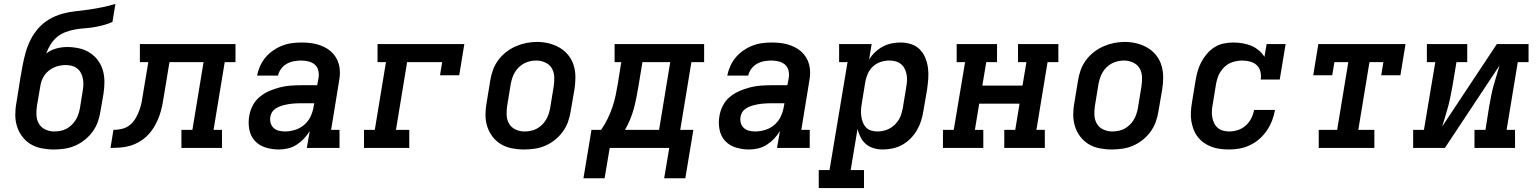

<svg xmlns="http://www.w3.org/2000/svg" viewBox="-20 -755 7840 980"><path d="M254 8Q223 8 192.5 2Q162 -4 137 -19Q112 -34 94 -57.5Q76 -81 67 -109.5Q58 -138 58 -169.5Q58 -201 64 -232L78 -319Q78 -322 78.5 -325Q79 -328 80 -331L81 -339Q82 -343 82.5 -346Q83 -349 83 -352Q89 -385 95 -418.5Q101 -452 110.5 -486Q120 -520 136 -552Q152 -584 176 -611Q200 -638 231.5 -656.5Q263 -675 297 -684.5Q331 -694 365 -697.5Q399 -701 433.5 -706Q468 -711 502 -718Q536 -725 569 -735L554 -643Q531 -633 507 -626.5Q483 -620 459 -616Q435 -612 411 -610.5Q387 -609 362.5 -604.5Q338 -600 314 -591Q290 -582 270.5 -565.5Q251 -549 237.5 -527Q224 -505 216 -482Q239 -500 267 -507.5Q295 -515 323 -515Q353 -515 383 -508.5Q413 -502 437.5 -486.5Q462 -471 479.5 -447.5Q497 -424 505 -396Q513 -368 513 -337Q513 -306 508 -275L493 -188Q489 -161 479.5 -134Q470 -107 453 -83.5Q436 -60 413 -41.5Q390 -23 363.5 -11.5Q337 0 309 4Q281 8 254 8ZM256 -84Q272 -84 288 -87Q304 -90 318.5 -97.5Q333 -105 345.5 -117Q358 -129 366.5 -143Q375 -157 380 -172Q385 -187 388 -203L402 -290Q405 -306 405.5 -322.5Q406 -339 403 -354Q400 -369 393 -382.5Q386 -396 374 -405.5Q362 -415 347 -419Q332 -423 315 -423Q300 -423 285 -420Q270 -417 255.5 -410.5Q241 -404 228 -393.5Q215 -383 206 -369.5Q197 -356 192 -341Q187 -326 185 -311L169 -217Q165 -193 166 -168.5Q167 -144 178 -124.5Q189 -105 210.5 -94.5Q232 -84 256 -84Q256 -84 256 -84Q256 -84 256 -84Z M544 0 559 -92Q581 -92 603.5 -97.5Q626 -103 644 -118Q662 -133 673.5 -153.5Q685 -174 692.5 -195.5Q700 -217 704 -239Q708 -261 711 -282L737 -438H694V-530H1182V-438H1127L1070 -92H1113V0H906V-92H962L1019 -438H845L817 -268Q813 -242 808 -216.5Q803 -191 794 -165.5Q785 -140 771.5 -115.5Q758 -91 739.5 -70.5Q721 -50 697 -35Q673 -20 647.5 -12Q622 -4 596 -2Q570 0 544 0Z M1403 8Q1369 8 1336 -2Q1303 -12 1281 -36Q1259 -60 1252.5 -94Q1246 -128 1252 -162Q1256 -189 1269.5 -215.5Q1283 -242 1305.5 -260.5Q1328 -279 1354.5 -290.5Q1381 -302 1408.5 -309Q1436 -316 1463.5 -318Q1491 -320 1518 -320H1599L1606 -358Q1609 -377 1604.5 -395.5Q1600 -414 1586.5 -425.5Q1573 -437 1554.5 -441.5Q1536 -446 1517 -446Q1499 -446 1480 -442.5Q1461 -439 1444 -429.5Q1427 -420 1415 -404Q1403 -388 1399 -369H1292Q1297 -394 1307.5 -417.5Q1318 -441 1334.5 -461Q1351 -481 1373 -496.5Q1395 -512 1419 -521.5Q1443 -531 1468 -534.5Q1493 -538 1517 -538Q1538 -538 1559 -536Q1580 -534 1599.5 -528.5Q1619 -523 1637 -514Q1655 -505 1669.5 -492Q1684 -479 1694.5 -462Q1705 -445 1710 -425.5Q1715 -406 1715 -385Q1715 -364 1711 -343L1670 -92H1713V0H1546L1561 -86Q1548 -65 1531 -47Q1514 -29 1493.5 -16Q1473 -3 1450 2.5Q1427 8 1404 8Q1404 8 1404 8Q1404 8 1403 8ZM1434 -84Q1460 -84 1486 -92Q1512 -100 1533 -118Q1554 -136 1565.5 -161Q1577 -186 1581 -212L1584 -228H1518Q1506 -228 1495 -227.5Q1484 -227 1472.5 -226Q1461 -225 1450 -223Q1439 -221 1427.5 -218Q1416 -215 1405 -210.5Q1394 -206 1384 -199Q1374 -192 1368 -181.5Q1362 -171 1360 -160Q1357 -144 1361 -128.5Q1365 -113 1376 -102.5Q1387 -92 1402.5 -88Q1418 -84 1434 -84Z M1838 0V-92H1893L1950 -438H1907V-530H2350L2324 -371H2226L2237 -438H2058L2001 -92H2069V0Z M2654 8Q2623 8 2592.5 2Q2562 -4 2537 -19Q2512 -34 2494 -57.5Q2476 -81 2467 -109.5Q2458 -138 2458 -169.5Q2458 -201 2464 -232L2482 -342Q2486 -369 2495.5 -396Q2505 -423 2522 -446.5Q2539 -470 2562.5 -488.5Q2586 -507 2612.5 -518.5Q2639 -530 2666 -535.5Q2693 -541 2721 -541Q2753 -541 2782.5 -533.5Q2812 -526 2837.5 -511Q2863 -496 2881.5 -472.5Q2900 -449 2908.5 -420.5Q2917 -392 2917 -360.5Q2917 -329 2912 -298L2893 -188Q2889 -161 2879.5 -134Q2870 -107 2853 -83.5Q2836 -60 2813 -41.5Q2790 -23 2763.5 -11.5Q2737 0 2709 4Q2681 8 2654 8ZM2656 -84Q2672 -84 2688 -87Q2704 -90 2718.5 -97.5Q2733 -105 2745.5 -117Q2758 -129 2766.5 -143Q2775 -157 2780 -172Q2785 -187 2788 -203L2806 -313Q2810 -338 2809 -362.5Q2808 -387 2796.5 -406.5Q2785 -426 2763 -436Q2741 -446 2717 -446Q2701 -446 2685.5 -442.5Q2670 -439 2655.5 -431.5Q2641 -424 2629 -412.5Q2617 -401 2608.5 -387Q2600 -373 2595 -357.5Q2590 -342 2587 -327L2569 -217Q2565 -193 2566 -168.5Q2567 -144 2578 -124.5Q2589 -105 2610.5 -94.5Q2632 -84 2656 -84Q2656 -84 2656 -84Q2656 -84 2656 -84Z M2958 155 2999 -92H3048Q3067 -119 3081.5 -149Q3096 -179 3106 -208.5Q3116 -238 3122.5 -269Q3129 -300 3134 -331L3151 -438H3117V-530H3574V-438H3509L3452 -92H3519L3478 155H3370L3396 0H3092L3066 155ZM3170 -92H3344L3401 -438H3259L3239 -316Q3234 -287 3228.5 -258.5Q3223 -230 3215.5 -202Q3208 -174 3196.5 -146Q3185 -118 3170 -92Z M3803 8Q3769 8 3736 -2Q3703 -12 3681 -36Q3659 -60 3652.5 -94Q3646 -128 3652 -162Q3656 -189 3669.5 -215.5Q3683 -242 3705.5 -260.5Q3728 -279 3754.5 -290.5Q3781 -302 3808.5 -309Q3836 -316 3863.5 -318Q3891 -320 3918 -320H3999L4006 -358Q4009 -377 4004.5 -395.5Q4000 -414 3986.5 -425.5Q3973 -437 3954.5 -441.5Q3936 -446 3917 -446Q3899 -446 3880 -442.5Q3861 -439 3844 -429.5Q3827 -420 3815 -404Q3803 -388 3799 -369H3692Q3697 -394 3707.5 -417.5Q3718 -441 3734.5 -461Q3751 -481 3773 -496.5Q3795 -512 3819 -521.5Q3843 -531 3868 -534.5Q3893 -538 3917 -538Q3938 -538 3959 -536Q3980 -534 3999.5 -528.5Q4019 -523 4037 -514Q4055 -505 4069.5 -492Q4084 -479 4094.5 -462Q4105 -445 4110 -425.5Q4115 -406 4115 -385Q4115 -364 4111 -343L4070 -92H4113V0H3946L3961 -86Q3948 -65 3931 -47Q3914 -29 3893.5 -16Q3873 -3 3850 2.5Q3827 8 3804 8Q3804 8 3804 8Q3804 8 3803 8ZM3834 -84Q3860 -84 3886 -92Q3912 -100 3933 -118Q3954 -136 3965.5 -161Q3977 -186 3981 -212L3984 -228H3918Q3906 -228 3895 -227.5Q3884 -227 3872.5 -226Q3861 -225 3850 -223Q3839 -221 3827.5 -218Q3816 -215 3805 -210.5Q3794 -206 3784 -199Q3774 -192 3768 -181.5Q3762 -171 3760 -160Q3757 -144 3761 -128.5Q3765 -113 3776 -102.5Q3787 -92 3802.5 -88Q3818 -84 3834 -84Z M4159 205V113H4214L4306 -438H4263V-530H4429L4416 -451Q4429 -472 4447 -489Q4465 -506 4486.5 -517.5Q4508 -529 4531 -533.5Q4554 -538 4577 -538Q4605 -538 4631 -529.5Q4657 -521 4675 -502.5Q4693 -484 4703 -459.5Q4713 -435 4716.5 -408.5Q4720 -382 4718 -354Q4716 -326 4712 -298L4693 -188Q4689 -163 4681.5 -138.5Q4674 -114 4660.5 -91Q4647 -68 4628 -48.5Q4609 -29 4585.5 -16Q4562 -3 4536.5 2.5Q4511 8 4486 8Q4462 8 4439.5 1.5Q4417 -5 4400 -19.5Q4383 -34 4372.5 -54.5Q4362 -75 4357 -97L4322 113H4390V205ZM4458 -84Q4474 -84 4489.5 -87.5Q4505 -91 4519.5 -98.5Q4534 -106 4546 -117.5Q4558 -129 4567 -143Q4576 -157 4580.5 -172.5Q4585 -188 4588 -203L4606 -313Q4609 -329 4609.5 -345.5Q4610 -362 4607 -377Q4604 -392 4597 -405.5Q4590 -419 4578 -428.5Q4566 -438 4551 -442Q4536 -446 4519 -446Q4519 -446 4519 -446Q4519 -446 4519 -446Q4497 -446 4475.5 -439Q4454 -432 4437 -417Q4420 -402 4410.5 -381Q4401 -360 4397 -339L4379 -229Q4376 -212 4375 -195.5Q4374 -179 4376 -163Q4378 -147 4383.5 -132Q4389 -117 4399.5 -105.5Q4410 -94 4425.5 -89Q4441 -84 4458 -84Z M4793 0V-92H4848L4906 -438H4863V-530H5069V-438H5014L4994 -318H5199L5219 -438H5176V-530H5382V-438H5327L5270 -92H5313V0H5106V-92H5162L5184 -226H4978L4956 -92H4999V0Z M5654 8Q5623 8 5592.5 2Q5562 -4 5537 -19Q5512 -34 5494 -57.5Q5476 -81 5467 -109.5Q5458 -138 5458 -169.5Q5458 -201 5464 -232L5482 -342Q5486 -369 5495.5 -396Q5505 -423 5522 -446.5Q5539 -470 5562.5 -488.5Q5586 -507 5612.5 -518.5Q5639 -530 5666 -535.5Q5693 -541 5721 -541Q5753 -541 5782.5 -533.5Q5812 -526 5837.5 -511Q5863 -496 5881.5 -472.5Q5900 -449 5908.5 -420.5Q5917 -392 5917 -360.5Q5917 -329 5912 -298L5893 -188Q5889 -161 5879.5 -134Q5870 -107 5853 -83.5Q5836 -60 5813 -41.5Q5790 -23 5763.5 -11.5Q5737 0 5709 4Q5681 8 5654 8ZM5656 -84Q5672 -84 5688 -87Q5704 -90 5718.5 -97.5Q5733 -105 5745.5 -117Q5758 -129 5766.5 -143Q5775 -157 5780 -172Q5785 -187 5788 -203L5806 -313Q5810 -338 5809 -362.5Q5808 -387 5796.5 -406.5Q5785 -426 5763 -436Q5741 -446 5717 -446Q5701 -446 5685.5 -442.5Q5670 -439 5655.5 -431.5Q5641 -424 5629 -412.5Q5617 -401 5608.5 -387Q5600 -373 5595 -357.5Q5590 -342 5587 -327L5569 -217Q5565 -193 5566 -168.5Q5567 -144 5578 -124.5Q5589 -105 5610.5 -94.5Q5632 -84 5656 -84Q5656 -84 5656 -84Q5656 -84 5656 -84Z M6254 8Q6230 8 6207 5Q6184 2 6163 -6Q6142 -14 6124 -27Q6106 -40 6093 -57Q6080 -74 6072 -95Q6064 -116 6060.5 -138.5Q6057 -161 6058.5 -185Q6060 -209 6064 -232L6082 -342Q6086 -366 6092.5 -390Q6099 -414 6111 -437Q6123 -460 6140 -480Q6157 -500 6179 -514Q6201 -528 6226 -533Q6251 -538 6275 -538Q6299 -538 6322.5 -534Q6346 -530 6366.5 -521.5Q6387 -513 6404.5 -498.5Q6422 -484 6434 -465L6445 -530H6542L6512 -349H6415Q6418 -369 6413.5 -389Q6409 -409 6395 -422Q6381 -435 6361.5 -440.5Q6342 -446 6321 -446Q6306 -446 6290 -443Q6274 -440 6258.5 -433Q6243 -426 6230.5 -414Q6218 -402 6209 -388Q6200 -374 6195 -358.5Q6190 -343 6187 -327L6169 -217Q6166 -201 6165.5 -185Q6165 -169 6168 -154Q6171 -139 6178 -125Q6185 -111 6196.5 -101.5Q6208 -92 6223 -88Q6238 -84 6254 -84Q6276 -84 6298 -91Q6320 -98 6338 -114Q6356 -130 6366.5 -150.5Q6377 -171 6381 -194H6488Q6483 -166 6473 -140Q6463 -114 6447 -90Q6431 -66 6409 -46.5Q6387 -27 6361 -14.5Q6335 -2 6308 3Q6281 8 6254 8Z M6711 0V-92H6805L6862 -438H6791L6780 -371H6683L6709 -530H7154L7128 -371H7030L7041 -438H6970L6913 -92H6995V0Z M7193 0V-92H7248L7306 -438H7263V-530H7469V-438H7414L7394 -318Q7389 -292 7384 -265.5Q7379 -239 7372 -213Q7365 -187 7357 -161Q7349 -135 7341 -109L7620 -530H7782V-438H7727L7670 -92H7713V0H7506V-92H7562L7581 -212Q7586 -238 7591 -264.5Q7596 -291 7603 -317Q7610 -343 7618.5 -369Q7627 -395 7634 -421L7355 0Z"/></svg>

Font: Iosevka Slab SmBdExObl
Style: Regular
Weight: 600
Width: 7
Italic angle: -9°
Monospace: yes
Designer: Belleve Invis
Foundry: Belleve Invis
Version: Version 11.1.0; ttfautohint (v1.8.3)